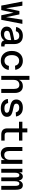

<svg xmlns="http://www.w3.org/2000/svg" viewBox="2019 -2769 762 4840"><g transform="rotate(90 2400.0 -349.0)"><path d="M121 0 18 -532H124L187 -121L257 -457H343L413 -121L476 -532H582L480 0H366L300 -311L234 0Z M828 12Q752 12 701.5 -28.5Q651 -69 651 -134Q651 -201 692 -239Q733 -277 818 -294L990 -330Q990 -454 882 -454Q788 -454 766 -367L660 -374Q675 -452 733.5 -498Q792 -544 882 -544Q983 -544 1037 -486.5Q1091 -429 1091 -326V-116Q1091 -83 1122 -83H1152V0Q1128 3 1106 3Q1015 3 997 -76Q976 -36 930.5 -12Q885 12 828 12ZM843 -71Q914 -71 952 -108Q990 -145 990 -209V-250L842 -220Q795 -210 775.5 -192Q756 -174 756 -142Q756 -108 779 -89.5Q802 -71 843 -71Z M1512 12Q1400 12 1332 -64Q1264 -140 1264 -266Q1264 -392 1332 -468Q1400 -544 1512 -544Q1603 -544 1664.5 -493Q1726 -442 1741 -353L1638 -346Q1626 -396 1593 -423.5Q1560 -451 1513 -451Q1446 -451 1407.5 -401.5Q1369 -352 1369 -266Q1369 -180 1407.5 -130.5Q1446 -81 1513 -81Q1562 -81 1596 -110Q1630 -139 1641 -194L1744 -188Q1729 -97 1666 -42.5Q1603 12 1512 12Z M1893 0V-710H1994V-451Q2035 -544 2151 -544Q2234 -544 2278.5 -489.5Q2323 -435 2323 -343V0H2222V-317Q2222 -456 2121 -456Q2063 -456 2028.5 -419Q1994 -382 1994 -314V0Z M2708 12Q2604 12 2542.5 -38.5Q2481 -89 2475 -167L2578 -173Q2594 -79 2709 -79Q2822 -79 2822 -141Q2822 -172 2797 -187.5Q2772 -203 2694 -217Q2578 -238 2533 -275Q2488 -312 2488 -381Q2488 -453 2542 -498.5Q2596 -544 2695 -544Q2794 -544 2849.5 -495.5Q2905 -447 2917 -371L2814 -365Q2805 -405 2774.5 -429Q2744 -453 2695 -453Q2644 -453 2618 -433Q2592 -413 2592 -381Q2592 -346 2618.5 -330Q2645 -314 2720 -300Q2838 -279 2881.5 -244.5Q2925 -210 2925 -142Q2925 -71 2865.5 -29.5Q2806 12 2708 12Z M3376 0Q3216 0 3216 -153V-447H3048V-532H3216V-657H3317V-532H3524V-447H3317V-158Q3317 -85 3387 -85H3524V0Z M3854 12Q3776 12 3730.5 -41Q3685 -94 3685 -188V-532H3786V-214Q3786 -143 3811 -109.5Q3836 -76 3887 -76Q3943 -76 3976 -113.5Q4009 -151 4009 -218V-532H4110V0H4015V-89Q3971 12 3854 12Z M4236 0V-532H4324L4327 -453Q4355 -544 4431 -544Q4510 -544 4530 -442Q4544 -490 4573.5 -517Q4603 -544 4644 -544Q4707 -544 4735.5 -500.5Q4764 -457 4764 -359V0H4666V-342Q4666 -404 4653 -430Q4640 -456 4611 -456Q4548 -456 4548 -340V0H4452V-342Q4452 -404 4439.5 -430Q4427 -456 4398 -456Q4334 -456 4334 -340V0Z"/></g></svg>

Font: Txt Mono Medium
Style: Regular
Weight: 500
Monospace: yes
Designer: Open Source
Foundry: XRLN
Version: Version 1.0